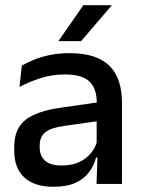

<svg xmlns="http://www.w3.org/2000/svg" viewBox="-20 -704 541 735"><path d="M349.5 0 353.5 -116 350 -131V-285L350.5 -309.5Q350.5 -366 321.8 -392.5Q293 -419 229.5 -419Q178 -419 134 -404.5Q90 -390 54.5 -371L63.5 -453Q83.5 -464.5 110.5 -475.5Q137.5 -486.5 171.5 -493.5Q205.5 -500.5 246 -500.5Q301.5 -500.5 340 -487.2Q378.5 -474 402 -449Q425.5 -424 436.2 -389Q447 -354 447 -311V0ZM184 11Q111.5 11 73 -24.8Q34.5 -60.5 34.5 -126.5V-141.5Q34.5 -211.5 77.8 -245.2Q121 -279 214 -292L361 -313L366.5 -242L225.5 -222Q175 -215 153.5 -197.8Q132 -180.5 132 -147V-140Q132 -106.5 152.8 -88.5Q173.5 -70.5 216 -70.5Q255 -70.5 283 -83.5Q311 -96.5 328.5 -118.2Q346 -140 352.5 -166.5L366 -101H348Q340 -71 321.5 -45.5Q303 -20 269.8 -4.5Q236.5 11 184 11ZM299 -684H407V-682.5L290.5 -546.5H204.5V-548Z"/></svg>

Font: Anek Odia Medium
Style: Regular
Weight: 500
Designer: Yesha Goshar & Mahesh Sahu (Odia), Yesha Goshar (Latin)
Foundry: Ek Type
Version: Version 1.003